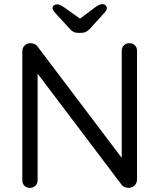

<svg xmlns="http://www.w3.org/2000/svg" viewBox="-20 -909 770 929"><path d="M606 -700Q623 -700 633 -689.5Q643 -679 643 -663V-42Q643 -23 631 -11.5Q619 0 602 0Q593 0 584 -3.5Q575 -7 570 -13L142 -579L162 -591V-37Q162 -21 151.5 -10.5Q141 0 124 0Q108 0 98 -10.5Q88 -21 88 -37V-660Q88 -678 99.5 -689Q111 -700 127 -700Q136 -700 145.5 -696.5Q155 -693 160 -686L582 -128L569 -112V-663Q569 -679 579.5 -689.5Q590 -700 606 -700ZM354 -809 441 -874Q452 -882 460.5 -885.5Q469 -889 476 -889Q485 -889 491 -883Q497 -877 497 -870Q497 -865 495 -860.5Q493 -856 487 -849L415 -770Q406 -760 396 -755Q386 -750 372 -750H359Q345 -750 335.5 -755Q326 -760 317 -770L245 -849Q239 -856 236.5 -860.5Q234 -865 234 -870Q234 -877 240.5 -882.5Q247 -888 256 -888Q269 -888 291 -873L378 -811Z"/></svg>

Font: Quicksand Light Medium
Style: Regular
Weight: 500
Version: Version 3.006